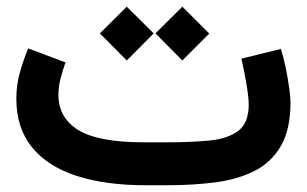

<svg xmlns="http://www.w3.org/2000/svg" viewBox="-20 -548 908 568"><path d="M476.1 0H410.2Q292 0 206.3 -27.8Q120.6 -55.7 74.5 -112.5Q28.3 -169.4 28.3 -255.9Q28.3 -296.4 38.8 -333.7Q49.3 -371.1 63.5 -404.8L173.8 -363.3Q166 -341.8 159.4 -316.7Q152.8 -291.5 152.8 -266.6Q153.3 -198.7 212.4 -162.8Q271.5 -127 405.3 -127H472.7Q543 -127 597.9 -132.1Q652.8 -137.2 684.3 -160.4Q715.8 -183.6 715.8 -238.3Q715.8 -259.8 709 -299.8Q702.1 -339.8 694.3 -374.5L811 -403.3Q818.8 -378.4 825.2 -347.7Q831.5 -316.9 835.4 -289.1Q839.4 -261.2 839.4 -245.6Q839.4 -165 811 -116.2Q782.7 -67.4 732.7 -42.2Q682.6 -17.1 616.7 -8.5Q550.8 0 476.1 0ZM439.9 -449.2 519.5 -528.3 599.1 -448.7 519.5 -369.1ZM275.4 -449.2 355 -528.3 434.6 -449.2 355 -369.1Z"/></svg>

Font: Vazir FD-WOL-UI
Style: Bold-FD-WOL-UI
Weight: 700
Designer: Saber Rastikerdar
Foundry: Saber Rastikerdar
Version: Version 30.0.0